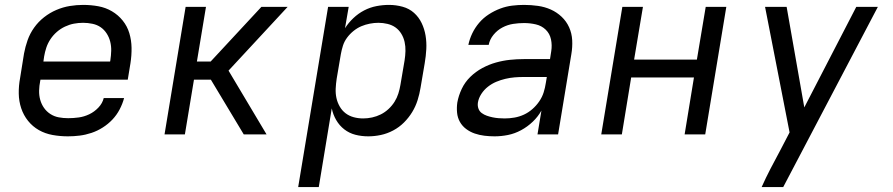

<svg xmlns="http://www.w3.org/2000/svg" viewBox="-20 -548 3640 783"><path d="M257 8Q225 8 194.5 2.5Q164 -3 138.5 -17.5Q113 -32 94.5 -55Q76 -78 66.5 -106.5Q57 -135 56.5 -166.5Q56 -198 62 -230L78 -330Q83 -357 92.5 -384Q102 -411 119 -435Q136 -459 159.5 -477.5Q183 -496 210 -507.5Q237 -519 264.5 -523.5Q292 -528 319 -528Q351 -528 381 -522.5Q411 -517 436.5 -502Q462 -487 480.5 -464Q499 -441 507.5 -412.5Q516 -384 516.5 -353Q517 -322 512 -290L501 -223H145L144 -218Q140 -198 139.5 -178.5Q139 -159 144 -141Q149 -123 159.5 -108Q170 -93 185.5 -83Q201 -73 219.5 -69.5Q238 -66 258 -66Q279 -66 301 -69Q323 -72 344 -82Q365 -92 381.5 -109.5Q398 -127 403 -148H486Q480 -125 468 -102Q456 -79 438.5 -60.5Q421 -42 399 -28Q377 -14 353 -6Q329 2 305 5Q281 8 257 8ZM157 -297H429L430 -302Q433 -322 433.5 -341Q434 -360 429.5 -378Q425 -396 415 -411.5Q405 -427 390.5 -437Q376 -447 357 -451Q338 -455 319 -455Q300 -455 281.5 -451.5Q263 -448 245 -439.5Q227 -431 212 -418Q197 -405 186 -388.5Q175 -372 169 -354Q163 -336 160 -318Z M651 0 737 -520H820L783 -297H839L1046 -520H1153L912 -260L1067 0H974L840 -223H771L734 0Z M1196 215 1318 -520H1402L1387 -433Q1401 -455 1421 -474Q1441 -493 1465 -505.5Q1489 -518 1515 -523Q1541 -528 1566 -528Q1595 -528 1622 -520.5Q1649 -513 1668.5 -495.5Q1688 -478 1699.5 -454Q1711 -430 1715.5 -403Q1720 -376 1718.5 -347.5Q1717 -319 1712 -290L1695 -190Q1691 -165 1683 -139.5Q1675 -114 1661 -91Q1647 -68 1627.5 -48.5Q1608 -29 1583.5 -16Q1559 -3 1533 2.5Q1507 8 1482 8Q1454 8 1429 1.5Q1404 -5 1384 -20.5Q1364 -36 1351 -58.5Q1338 -81 1333 -106L1280 215ZM1461 -65Q1479 -65 1497.5 -69Q1516 -73 1533 -81.5Q1550 -90 1564.5 -103.5Q1579 -117 1589 -133Q1599 -149 1604.5 -166.5Q1610 -184 1613 -202L1630 -302Q1633 -321 1633.5 -340Q1634 -359 1630 -377Q1626 -395 1616.5 -410.5Q1607 -426 1593 -436Q1579 -446 1560.5 -450.5Q1542 -455 1523 -455Q1506 -455 1488 -451.5Q1470 -448 1453.5 -441Q1437 -434 1422 -422Q1407 -410 1395.5 -394.5Q1384 -379 1378.5 -361.5Q1373 -344 1370 -327L1353 -227Q1350 -207 1349 -187Q1348 -167 1352 -148.5Q1356 -130 1365.5 -113.5Q1375 -97 1389.5 -86Q1404 -75 1422.5 -70Q1441 -65 1461 -65Z M1997 8Q1976 8 1955.5 5.5Q1935 3 1916 -3.5Q1897 -10 1881 -22Q1865 -34 1855.5 -51Q1846 -68 1844 -88.5Q1842 -109 1845 -130Q1850 -158 1863 -185.5Q1876 -213 1898 -234.5Q1920 -256 1947 -270.5Q1974 -285 2002.5 -293Q2031 -301 2059.5 -304Q2088 -307 2116 -307H2223L2228 -339Q2232 -364 2227 -387.5Q2222 -411 2205.5 -427Q2189 -443 2165.5 -448.5Q2142 -454 2117 -454Q2095 -454 2072.5 -450.5Q2050 -447 2029 -436Q2008 -425 1992.5 -406Q1977 -387 1973 -365H1890Q1895 -389 1906 -412Q1917 -435 1934 -455Q1951 -475 1973.5 -489.5Q1996 -504 2020 -513Q2044 -522 2068.5 -525Q2093 -528 2117 -528Q2146 -528 2174 -524Q2202 -520 2226.5 -509Q2251 -498 2270.5 -479.5Q2290 -461 2301 -436.5Q2312 -412 2313.5 -384Q2315 -356 2310 -327L2256 0H2172L2188 -97Q2174 -72 2152.5 -51.5Q2131 -31 2105 -17Q2079 -3 2051.5 2.5Q2024 8 1997 8ZM2038 -65Q2058 -65 2078 -68.5Q2098 -72 2116.5 -80.5Q2135 -89 2151 -103Q2167 -117 2179 -134.5Q2191 -152 2197 -171Q2203 -190 2206 -210L2210 -234H2115Q2097 -234 2078.5 -232.5Q2060 -231 2041 -226.5Q2022 -222 2004 -214.5Q1986 -207 1970 -194.5Q1954 -182 1943 -165Q1932 -148 1929 -130Q1927 -117 1931 -105.5Q1935 -94 1944.5 -87Q1954 -80 1965.5 -76Q1977 -72 1989 -69.5Q2001 -67 2013.5 -66Q2026 -65 2038 -65Z M2432 0 2518 -520H2602L2566 -305H2822L2858 -520H2942L2856 0H2772L2810 -232H2554L2516 0Z M3086 215Q3103 177 3122.5 139.5Q3142 102 3162 65L3200 -8L3100 -520H3188L3260 -110L3472 -520H3560L3174 215Z"/></svg>

Font: Iosevka Custom Oblique
Style: Regular
Weight: 400
Italic angle: -9°
Designer: Belleve Invis
Foundry: Belleve Invis
Version: Version 27.0.1